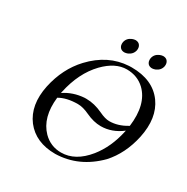

<svg xmlns="http://www.w3.org/2000/svg" viewBox="-183 -966 1104 1133"><g transform="rotate(30 369.5 -399.5)"><path d="M549.3 -761.2Q555.7 -791.5 586.4 -804.2Q597.7 -808.6 607.4 -809.1Q636.7 -809.1 644.5 -782.2Q647 -771.5 645 -761.2Q638.7 -731 608.4 -717.8Q597.2 -713.4 586.9 -712.9Q557.6 -712.9 549.8 -739.7Q547.4 -750.5 549.3 -761.2ZM360.4 -761.2Q366.7 -791.5 397.5 -804.2Q408.7 -808.6 418.5 -809.1Q447.8 -809.1 455.6 -782.2Q458 -771.5 456.1 -761.2Q449.7 -731 419.4 -717.8Q408.2 -713.4 397.9 -712.9Q368.7 -712.9 360.8 -739.7Q358.4 -750.5 360.4 -761.2ZM461.9 -633.8Q383.8 -633.8 309.6 -557.6Q226.1 -470.7 195.3 -327.1Q193.8 -320.8 193.8 -318.4Q252.4 -358.4 329.6 -363.8Q335.9 -364.3 341.8 -363.8Q396 -363.8 454.1 -336.4Q494.6 -316.9 522.9 -316.9Q581.5 -316.9 638.7 -351.6Q641.1 -353 642.6 -353.5Q662.6 -510.3 583.5 -586.9Q534.7 -633.3 461.9 -633.8ZM729 -329.1Q701.2 -201.2 624 -116.2Q502.9 5.9 343.8 9.8Q210 9.8 141.1 -79.1Q72.8 -169.4 102.1 -310.1Q131.3 -445.3 216.3 -536.1Q323.2 -649.9 461.9 -657.7Q470.7 -658.2 480 -658.2Q625 -658.2 693.8 -563.5Q759.3 -472.7 729 -329.1ZM636.2 -317.4Q569.8 -266.1 494.1 -266.1Q445.8 -266.1 392.6 -291Q348.6 -312 313 -312Q236.8 -311.5 188.5 -283.2Q172.4 -141.1 247.6 -64.5Q297.9 -14.2 369.1 -14.2Q465.8 -14.2 544.4 -111.3Q609.4 -192.4 634.8 -310.1Q635.3 -311.5 635.7 -314Q636.2 -316.4 636.2 -317.4Z"/></g></svg>

Font: Linux Libertine Display Slanted O
Style: Slanted
Weight: 400
Designer: Philipp H. Poll
Foundry: Philipp H. Poll
Version: Version 5.0.9